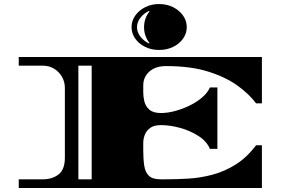

<svg xmlns="http://www.w3.org/2000/svg" viewBox="-20 -933 1400 953"><path d="M73 0V-43H193Q239 -43 270.5 -67Q302 -91 302 -151V-497Q302 -527 287.5 -552Q273 -577 248.5 -592Q224 -607 193 -607H73V-650H1280V-420H1251Q1219 -464 1161 -506.5Q1103 -549 1015.5 -577Q928 -605 804 -605Q752 -605 721.5 -578Q691 -551 691 -508V-474Q691 -454 696.5 -430Q702 -406 721 -389Q740 -372 779 -372Q812 -372 849 -382Q886 -392 921 -409Q956 -426 983 -449Q1010 -472 1022 -499H1059V-194H1022Q1006 -232 964.5 -258.5Q923 -285 873 -298.5Q823 -312 779 -312Q745 -312 726 -298.5Q707 -285 699 -264.5Q691 -244 691 -223V-187Q691 -143 696 -110.5Q701 -78 719 -60.5Q737 -43 777 -43H802Q856 -43 915.5 -46.5Q975 -50 1035 -66Q1095 -82 1150 -116.5Q1205 -151 1251 -212H1280V0ZM369 -43H435V-607H369ZM769 -685Q732 -685 701 -700Q670 -715 651.5 -741Q633 -767 633 -798Q633 -830 651.5 -856Q670 -882 701 -897.5Q732 -913 769 -913Q808 -913 839 -897.5Q870 -882 888.5 -856Q907 -830 907 -798Q907 -767 888.5 -741Q870 -715 839 -700Q808 -685 769 -685ZM720 -717 722 -720Q710 -734 702.5 -754.5Q695 -775 695 -798Q695 -821 702.5 -841.5Q710 -862 722 -876L720 -879Q694 -867 677 -845Q660 -823 660 -798Q660 -773 677 -751Q694 -729 720 -717Z"/></svg>

Font: Diplomata SC
Style: Regular
Weight: 400
Designer: Eduardo Rodriguez Tunni
Foundry: Eduardo Rodriguez Tunni
Version: Version 1.002; ttfautohint (v1.8.4.7-5d5b);gftools[0.9.23]